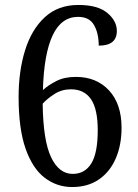

<svg xmlns="http://www.w3.org/2000/svg" viewBox="-20 -744 556 774"><path d="M271 10Q209 10 160 -27.5Q111 -65 83 -145Q55 -225 55 -353Q55 -457 81 -541Q107 -625 160.5 -674.5Q214 -724 296 -724Q374 -724 412.5 -692Q451 -660 451 -619Q451 -560 378 -560Q378 -610 359 -643Q340 -676 295 -676Q227 -676 192 -601Q157 -526 153 -381Q175 -401 207.5 -417.5Q240 -434 286 -434Q369 -434 419.5 -379.5Q470 -325 470 -229Q470 -159 446.5 -105Q423 -51 378.5 -20.5Q334 10 271 10ZM273 -43Q322 -43 348 -85Q374 -127 374 -219Q374 -305 346.5 -344.5Q319 -384 266 -384Q229 -384 199.5 -365Q170 -346 152 -326Q154 -177 186 -110Q218 -43 273 -43Z"/></svg>

Font: Noto Serif Myanmar SemiCondensed
Style: Regular
Weight: 400
Width: 4
Designer: Ben Mitchell and the Monotype Design Team
Foundry: Monotype Imaging Inc.
Version: Version 2.106; ttfautohint (v1.8.4.7-5d5b)